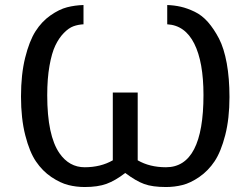

<svg xmlns="http://www.w3.org/2000/svg" viewBox="-20 -731 1002 768"><path d="M314 -710.9V-633.8Q293 -632.8 273.9 -626Q254.9 -619.1 235.4 -599.1Q215.8 -579.1 201.4 -549.1Q187 -519 178 -468Q168.9 -417 168.9 -350.1Q168.9 -189 217.8 -118.2Q256.8 -62 318.8 -62Q382.8 -62 431.2 -89.8V-360.8H530.8V-89.8Q578.6 -62 644 -62Q793.9 -62 793.9 -351.1Q793.9 -482.9 757.1 -556.4Q720.2 -629.9 648.9 -633.8V-710.9Q676.8 -710 702.9 -704.1Q729 -698.2 758.5 -684.1Q788.1 -669.9 812 -642.6Q835.9 -615.2 856 -576.7Q876 -538.1 887 -478Q897.9 -418 897.9 -342.8Q897.9 -256.8 880.9 -190.4Q863.8 -124 838.4 -85.9Q813 -47.9 777.6 -23.4Q742.2 1 710.2 9Q678.2 17.1 644 17.1Q589.8 17.1 556.9 5.1Q523.9 -6.8 481 -39.1Q440.9 -8.3 406 4.4Q371.1 17.1 318.8 17.1Q284.7 17.1 252.9 9Q221.2 1 185.5 -22.9Q149.9 -46.9 124 -85Q98.1 -123 81.1 -189.9Q64 -256.8 64 -345Q64 -433.1 80.6 -500Q97.2 -566.9 122.1 -606Q147 -645 181.9 -669.4Q216.8 -693.8 248.3 -701.9Q279.8 -710 314 -710.9Z"/></svg>

Font: CMU Bright
Style: SemiBold
Weight: 600
Version: Version 0.7.0